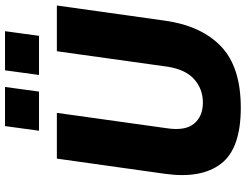

<svg xmlns="http://www.w3.org/2000/svg" viewBox="-130 -864 1004 785"><g transform="rotate(-90 372.5 -472.0)"><path d="M324 10Q157 10 95 -71Q33 -152 54 -301L116 -742H303L240 -291Q229 -217 259 -181Q289 -145 345 -145Q401 -145 441 -181Q481 -217 492 -291L555 -742H742L680 -300Q659 -151 574.5 -70.5Q490 10 324 10ZM390 -815H230L249 -954H409ZM618 -815H458L477 -954H637Z"/></g></svg>

Font: Morrison ExtraBold
Style: Regular
Weight: 800
Designer: Pablo Impallari, Rodrigo Fuenzalida (Modified by Dan O. Williams)
Version: Version 0.03;June 6, 2019;FontCreator 11.5.0.2425 64-bit; tt